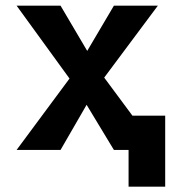

<svg xmlns="http://www.w3.org/2000/svg" viewBox="-20 -538 626 689"><path d="M441.4 131.8V-123H572.8V131.8ZM39.6 0 253.9 -289.1 388.7 -517.6H546.4L324.2 -219.7L197.3 0ZM388.7 0 255.9 -219.7 39.6 -517.6H197.3L332 -289.1L546.4 0Z"/></svg>

Font: Cascadia Code PL
Style: Regular
Weight: 400
Monospace: yes
Designer: Aaron Bell
Foundry: Saja Typeworks
Version: Version 2102.003